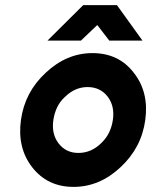

<svg xmlns="http://www.w3.org/2000/svg" viewBox="-20 -720 592 752"><path d="M166 -561H297L361 -622L408 -561H538L438 -700H306ZM323 -379Q373 -379 402 -341Q430 -304 422 -250Q418 -223 407 -200.5Q396 -178 376 -159Q337 -121 287 -121Q238 -121 209 -159Q181 -196 189 -250Q193 -277 204 -300Q215 -323 235 -341Q274 -379 323 -379ZM342 -512Q241 -512 159 -435Q77 -359 62 -250Q47 -141 106 -65Q166 12 268 12Q370 12 452 -65Q534 -141 549 -250Q564 -359 504 -435Q445 -512 342 -512Z"/></svg>

Font: Unageo
Style: Bold-Italic
Weight: 700
Designer: Richard Sepsi
Foundry: Richard Sepsi
Version: Version 2.000